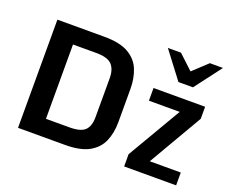

<svg xmlns="http://www.w3.org/2000/svg" viewBox="-125 -996 1441 1202"><g transform="rotate(20 595.5 -395.5)"><path d="M92.8 0V-720.7H405.3Q509.8 -720.7 567.4 -687.3Q625 -653.8 647.9 -596.9Q670.9 -540 670.9 -469.2V-248Q670.9 -176.3 646.7 -120.1Q622.6 -64 564.9 -32Q507.3 0 405.8 0ZM237.8 -112.8H393.1Q469.7 -112.8 497.8 -141.1Q525.9 -169.4 525.9 -229.5V-488.3Q525.9 -546.9 497.3 -577.4Q468.8 -607.9 393.1 -607.9H237.8ZM799.8 -81.5 1009.8 -439.9H804.7V-524.4H1148.4V-444.3L939.5 -85.4H1146V0H799.8ZM938.5 -612.8 803.2 -791H890.6L986.8 -701.2L1083 -791H1170.4L1035.2 -612.8Z"/></g></svg>

Font: Monda
Style: Bold
Weight: 700
Designer: Vernon Adams
Foundry: Vernon Adams
Version: Version 2.100; ttfautohint (v1.8.3)